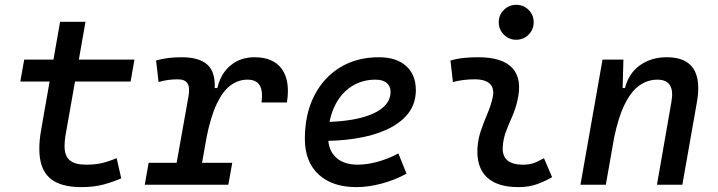

<svg xmlns="http://www.w3.org/2000/svg" viewBox="-20 -764 2970 794"><path d="M316.9 9.8Q227.1 9.8 184.8 -28.6Q142.6 -66.9 142.6 -147.9Q142.6 -168.5 144.5 -187.3Q146.5 -206.1 150.6 -229.5Q154.8 -252.9 160.6 -287.1L228.5 -673.8H333.5L265.6 -287.1Q257.3 -238.3 252.2 -211.9Q247.1 -185.5 247.1 -157.7Q247.1 -119.1 268.6 -101.1Q290 -83 335.9 -83Q371.6 -83 398.4 -88.9Q425.3 -94.7 462.4 -109.9L481.4 -26.4Q446.3 -11.2 407 -0.7Q367.7 9.8 316.9 9.8ZM64 -426.8 80.1 -517.6H536.1L520 -426.8Z M694.3 0 759.3 -364.7Q766.1 -402.3 755.4 -419.2Q744.6 -436 714.8 -436Q673.8 -436 635.7 -424.8L625.5 -513.7Q647.5 -520.5 673.8 -523.9Q700.2 -527.3 730.5 -527.3Q815.4 -527.3 847.2 -486.3Q878.9 -445.3 862.8 -355L799.3 0ZM578.6 0 594.7 -90.8H940.4L924.3 0ZM833 -190.4 857.4 -399.9H878.9Q893.1 -460.9 934.1 -494.1Q975.1 -527.3 1032.7 -527.3Q1110.8 -527.3 1145.8 -478.3Q1180.7 -429.2 1166.5 -340.3H1061.5Q1067.9 -388.2 1053.7 -411.4Q1039.6 -434.6 1003.4 -434.6Q966.3 -434.6 934.3 -411.6Q902.3 -388.7 876.7 -335.2Q851.1 -281.7 833 -190.4Z M1458.5 -83Q1497.6 -83 1542 -95.2Q1586.4 -107.4 1627.4 -129.4L1661.1 -45.9Q1613.3 -19.5 1558.6 -4.9Q1503.9 9.8 1454.1 9.8Q1353.5 9.8 1297.1 -43Q1240.7 -95.7 1240.7 -189.9Q1240.7 -291.5 1279.1 -367.2Q1317.4 -442.9 1386.2 -485.1Q1455.1 -527.3 1546.9 -527.3Q1619.1 -527.3 1659.4 -491.2Q1699.7 -455.1 1699.7 -390.6Q1699.7 -294.9 1601.8 -239.7Q1503.9 -184.6 1328.6 -181.2L1318.4 -259.3Q1449.2 -261.2 1522.2 -293.9Q1595.2 -326.7 1595.2 -384.3Q1595.2 -407.7 1579.1 -421.1Q1563 -434.6 1533.2 -434.6Q1475.1 -434.6 1430.9 -404.8Q1386.7 -375 1362.1 -321.3Q1337.4 -267.6 1336.9 -195.8Q1337.4 -142.6 1369.6 -112.8Q1401.9 -83 1458.5 -83Z M2114.7 -599.6Q2085 -599.6 2063.7 -620.8Q2042.5 -642.1 2042.5 -671.9Q2042.5 -702.1 2063.7 -723.1Q2085 -744.1 2114.7 -744.1Q2145 -744.1 2166 -723.1Q2187 -702.1 2187 -671.9Q2187 -642.1 2166 -620.8Q2145 -599.6 2114.7 -599.6ZM2229.5 -109.9 2263.2 -31.2Q2233.4 -14.2 2200.2 -2.2Q2167 9.8 2124 9.8Q2035.6 9.8 1992.7 -31.7Q1949.7 -73.2 1954.6 -153.3Q1957 -189.9 1969 -224.6Q1981 -259.3 1994.9 -292Q2008.8 -324.7 2016.1 -355Q2026.4 -395 2007.6 -415.5Q1988.8 -436 1942.4 -436Q1896 -436 1853 -424.8L1842.8 -513.7Q1871.6 -522 1900.4 -524.7Q1929.2 -527.3 1958 -527.3Q2059.1 -527.3 2100.1 -481.2Q2141.1 -435.1 2119.1 -345.2Q2110.8 -310.5 2097.4 -280.5Q2084 -250.5 2072.8 -221.2Q2061.5 -191.9 2059.1 -157.7Q2053.7 -83 2143.1 -83Q2167.5 -83 2185.8 -89.1Q2204.1 -95.2 2229.5 -109.9Z M2380.4 0 2471.7 -517.6H2558.1L2554.7 -394L2485.4 0ZM2696.8 0 2756.8 -344.2Q2764.6 -389.2 2750.2 -411.9Q2735.8 -434.6 2698.7 -434.6Q2659.2 -434.6 2625.5 -411.6Q2591.8 -388.7 2564.7 -335.2Q2537.6 -281.7 2518.6 -190.4L2543 -399.9H2564.5Q2580.1 -460.9 2626.5 -494.1Q2672.9 -527.3 2737.8 -527.3Q2816.4 -527.3 2847.4 -480.2Q2878.4 -433.1 2861.8 -340.3L2801.8 0Z"/></svg>

Font: Cascadia Code
Style: Italic
Weight: 400
Italic angle: -10°
Designer: Aaron Bell
Foundry: Saja Typeworks
Version: Version 2407.024